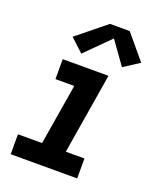

<svg xmlns="http://www.w3.org/2000/svg" viewBox="-143 -862 786 950"><g transform="rotate(20 250.0 -387.0)"><path d="M29 0V-105H156L209 -425H110V-530H351L281 -105H379V0ZM187 -587 118 -651 270 -774H374L481 -646L399 -593L313 -713Z"/></g></svg>

Font: Iosevka Curly Slab XBdObl
Style: Regular
Weight: 800
Italic angle: -9°
Monospace: yes
Designer: Belleve Invis
Foundry: Belleve Invis
Version: Version 11.1.0; ttfautohint (v1.8.3)